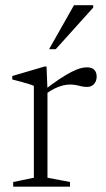

<svg xmlns="http://www.w3.org/2000/svg" viewBox="-20 -700 396 720"><path d="M305.5 -447.5Q325 -447.5 333.8 -438Q342.5 -428.5 342.5 -413Q342.5 -396 332.8 -385Q323 -374 306 -374Q296 -374 286.2 -376.2Q276.5 -378.5 266 -380.8Q255.5 -383 242 -383Q230 -383 215.8 -379.5Q201.5 -376 185.2 -368.2Q169 -360.5 151 -347L141.5 -359Q177.5 -386.5 203.5 -403.8Q229.5 -421 248.5 -430.5Q267.5 -440 281 -443.8Q294.5 -447.5 305.5 -447.5ZM158 -364V-33.5L242.5 -17.5V0H29.5V-17.5L107 -33.5V-378Q100.5 -381 88.5 -384.8Q76.5 -388.5 60.5 -393Q44.5 -397.5 26 -402V-415L147 -450.5H154.5ZM164 -515.5 257.5 -680.5H329.5V-671.5L189 -515.5Z"/></svg>

Font: Newsreader 16pt Light
Style: Regular
Weight: 300
Designer: Hugues Gentile
Foundry: Production Type
Version: Version 1.003